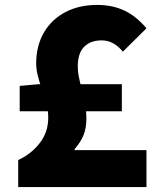

<svg xmlns="http://www.w3.org/2000/svg" viewBox="-20 -760 649 780"><path d="M176 -282Q176 -319 164 -356L152 -392Q139 -430 133 -454.5Q127 -479 127 -502Q127 -574 158.5 -628Q190 -682 246 -711Q302 -740 374 -740Q438 -740 486.5 -716.5Q535 -693 575 -645L479 -550Q442 -596 393 -596Q348 -596 322 -570Q296 -544 296 -491Q296 -469 300 -449Q304 -429 312 -395Q322 -358 326.5 -333Q331 -308 331 -280Q331 -241 320 -212.5Q309 -184 283 -154V-150H575V0H54V-110Q108 -135 142 -179.5Q176 -224 176 -282ZM60 -411 137 -418H475V-308H60Z"/></svg>

Font: Merged Yaku Han JP Black
Style: Regular
Weight: 900
Designer: Ryoko NISHIZUKA 西塚涼子 (kana, bopomofo & ideographs); Paul D. Hunt (Latin, Greek & Cyrillic); Sandoll Communications 산돌커뮤니
Foundry: Adobe
Version: Version 2.004